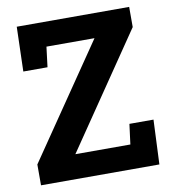

<svg xmlns="http://www.w3.org/2000/svg" viewBox="-80 -781 760 851"><g transform="rotate(-10 299.5 -355.5)"><path d="M36.1 0V-93.8L382.8 -601.1H166.5L155.3 -510.3H46.4L52.2 -710.9H558.1V-620.1L210 -109.4H457.5L469.2 -200.2H577.6L568.8 0Z"/></g></svg>

Font: Roboto Slab
Style: Bold
Weight: 700
Designer: Google
Version: Version 2.000; ttfautohint (v1.8.1.43-b0c9)